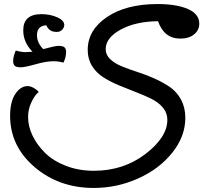

<svg xmlns="http://www.w3.org/2000/svg" viewBox="-20 -616 1045 950"><path d="M444 314Q272 314 151 210.5Q30 107 30 -43Q30 -113 56 -151.5Q82 -190 116 -190Q130 -190 144 -182.5Q158 -175 165 -168Q172 -161 172 -159Q172 -163 159 -148.5Q146 -134 132.5 -103.5Q119 -73 119 -37Q119 9 141 55Q163 101 203 140.5Q243 180 306 204.5Q369 229 444 229Q591 229 699.5 146Q808 63 808 -23Q808 -57 786.5 -83Q765 -109 730 -126.5Q695 -144 653 -160Q611 -176 569 -193.5Q527 -211 492 -233Q457 -255 435.5 -289.5Q414 -324 414 -369Q414 -467 509 -531.5Q604 -596 760 -596Q853 -596 909.5 -571.5Q966 -547 966 -499Q966 -467 940.5 -446Q915 -425 872 -425Q792 -425 762 -511Q651 -510 577 -469.5Q503 -429 503 -373Q503 -345 524.5 -324Q546 -303 581 -288.5Q616 -274 658 -260.5Q700 -247 742 -228.5Q784 -210 819 -186.5Q854 -163 875.5 -123.5Q897 -84 897 -33Q897 59 832 140Q767 221 662.5 267.5Q558 314 444 314ZM82 -283Q60 -283 52.5 -291Q45 -299 45 -314Q45 -336 58 -366Q86 -358 106 -358Q117 -358 141 -360Q95 -406 95 -466Q95 -546 185 -546Q229 -546 264 -530Q299 -514 298 -491Q297 -477 284.5 -466Q272 -455 249 -459Q222 -462 209 -491Q163 -488 163 -442Q163 -404 194 -373Q252 -389 269 -389Q292 -389 299.5 -381.5Q307 -374 307 -359Q307 -332 294 -306Q271 -313 244 -313Q209 -313 156 -298Q103 -283 82 -283Z"/></svg>

Font: Lemonada Light
Style: Regular
Weight: 300
Designer: Mohamed Gaber (Arabic), Eduardo Tunni (Latin)
Foundry: Kief Type Foundry
Version: Version 4.004